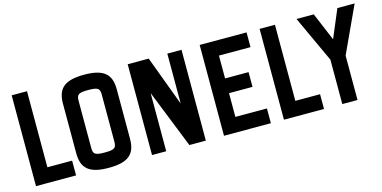

<svg xmlns="http://www.w3.org/2000/svg" viewBox="-91 -1521 4058 2042"><g transform="rotate(-15 1938.0 -499.5)"><path d="M100 0H541.2V-162.5H268.8V-1000H100Z M900 12.5C1112.5 12.5 1196.2 -57.5 1196.2 -227.5V-772.5C1196.2 -942.5 1112.5 -1012.5 900 -1012.5C687.5 -1012.5 603.8 -942.5 603.8 -772.5V-227.5C603.8 -57.5 687.5 12.5 900 12.5ZM772.5 -240V-760C772.5 -827.5 792.5 -843.8 900 -843.8C1007.5 -843.8 1027.5 -827.5 1027.5 -760V-240C1027.5 -172.5 1007.5 -156.2 900 -156.2C792.5 -156.2 772.5 -172.5 772.5 -240Z M1377.5 0H1533.8V-640L1788.8 0H1970V-1000H1813.8V-450L1608.8 -1000H1377.5Z M2170 0H2686.2V-162.5H2338.8V-423.8H2597.5V-586.2H2338.8V-837.5H2686.2V-1000H2170Z M2830 0H3271.2V-162.5H2998.8V-1000H2830Z M3472.5 0H3640V-488.8L3876.2 -1000H3686.2L3556.2 -691.2L3426.2 -1000H3236.2L3472.5 -488.8Z"/></g></svg>

Font: Basalte Marquee
Style: Regular
Weight: 400
Designer: Ange Degheest & Benjamin Gomez & Eugénie Bidaut
Foundry: Velvetyne Type Foundry
Version: Version 1.000;FEAKit 1.0